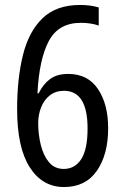

<svg xmlns="http://www.w3.org/2000/svg" viewBox="-20 -744 493 774"><path d="M238 10Q151 10 100 -69.5Q49 -149 49 -304Q49 -427 72.5 -522Q96 -617 151.5 -670.5Q207 -724 303 -724Q345 -724 378 -714V-641Q346 -652 306 -652Q216 -652 177 -579Q138 -506 131 -368H136Q154 -405 182 -425.5Q210 -446 255 -446Q334 -446 375 -385Q416 -324 416 -227Q416 -121 370.5 -55.5Q325 10 238 10ZM237 -63Q282 -63 307.5 -102.5Q333 -142 333 -226Q333 -378 238 -378Q205 -378 181.5 -360Q158 -342 146 -312Q134 -282 134 -248Q134 -202 144.5 -159.5Q155 -117 177.5 -90Q200 -63 237 -63Z"/></svg>

Font: Noto Sans Devanagari Condensed
Style: Regular
Weight: 400
Width: 3
Designer: Jelle Bosma - Monotype Design Team
Foundry: Monotype Imaging Inc.
Version: Version 2.004; ttfautohint (v1.8.4.7-5d5b)